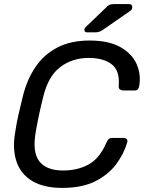

<svg xmlns="http://www.w3.org/2000/svg" viewBox="-20 -908 704 938"><path d="M284 10Q193 10 137 -24Q81 -58 60.5 -119Q40 -180 54 -261Q60 -302 70.5 -349Q81 -396 92 -439Q112 -520 153.5 -581Q195 -642 260.5 -676Q326 -710 418 -710Q510 -710 567 -678.5Q624 -647 647 -596Q670 -545 660 -487Q656 -466 640 -466H583Q573 -466 566 -471Q559 -476 560 -489Q566 -564 525 -594.5Q484 -625 414 -625Q333 -625 274 -580Q215 -535 191 -434Q170 -352 155 -266Q137 -165 172 -120Q207 -75 288 -75Q358 -75 412 -104Q466 -133 500 -211Q505 -224 511.5 -229Q518 -234 528 -234H585Q594 -234 599 -228.5Q604 -223 602 -214Q586 -158 548.5 -107Q511 -56 446.5 -23Q382 10 284 10ZM406 -750Q392 -750 392 -763Q393 -771 400 -777L496 -869Q506 -880 514 -884Q522 -888 537 -888H611Q627 -888 626 -872Q626 -862 618 -856L481 -761Q465 -750 446 -750Z"/></svg>

Font: Lubike
Style: Italic
Weight: 400
Italic angle: -12°
Foundry: Honoka55
Version: Version 1.000;July 22, 2022;FontCreator 14.0.0.2862 64-bit